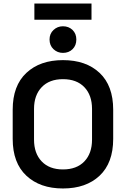

<svg xmlns="http://www.w3.org/2000/svg" viewBox="-20 -1055 714 1089"><path d="M337 14Q207 14 129.5 -58.5Q52 -131 52 -267V-433Q52 -569 129.5 -641.5Q207 -714 337 -714Q468 -714 545 -641.5Q622 -569 622 -433V-267Q622 -131 545 -58.5Q468 14 337 14ZM337 -94Q415 -94 458.5 -139.5Q502 -185 502 -263V-437Q502 -515 458.5 -560.5Q415 -606 337 -606Q260 -606 216.5 -560.5Q173 -515 173 -437V-263Q173 -185 216.5 -139.5Q260 -94 337 -94ZM337 -755Q306 -755 283.5 -776Q261 -797 261 -831Q261 -864 283.5 -885Q306 -906 337 -906Q370 -906 391.5 -885Q413 -864 413 -831Q413 -797 391.5 -776Q370 -755 337 -755ZM175 -943V-1035H499V-943Z"/></svg>

Font: Space Grotesk SemiBold
Style: Regular
Weight: 600
Designer: Florian Karsten
Foundry: Florian Karsten
Version: Version 2.000